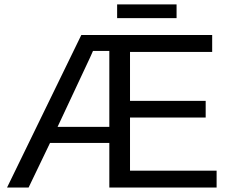

<svg xmlns="http://www.w3.org/2000/svg" viewBox="-20 -846 1040 866"><path d="M473.1 0V-201.2H205.6L108.9 0H11.7L346.7 -688H937V-611.8H566.4V-391.1H907.7V-315.9H566.4V-76.2H957V0ZM473.1 -616.2H399.4L385.7 -585.4L239.7 -273.9H473.1ZM776.4 -764.2H508.3V-826.2H776.4Z"/></svg>

Font: Liberation Sans
Style: Regular
Weight: 400
Designer: Steve Matteson
Foundry: Ascender Corporation
Version: Version 2.00.1